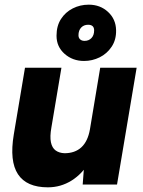

<svg xmlns="http://www.w3.org/2000/svg" viewBox="-20 -790 614 822"><path d="M334 0 341 -92 409 -500H565L481 0ZM43 -238 87 -500H243L200 -244ZM200 -244Q193 -205 198 -181Q203 -157 218 -146Q233 -135 256 -134Q301 -134 328.5 -159.5Q356 -185 365 -236L411 -235Q398 -156 365.5 -101Q333 -46 286.5 -17Q240 12 185 12Q94 12 57 -44Q20 -100 39 -214L44 -244ZM340 -529Q291 -529 256.5 -559.5Q222 -590 222 -637Q222 -679 241 -708.5Q260 -738 291.5 -754Q323 -770 360 -770Q409 -770 442.5 -739Q476 -708 477 -661Q478 -620 458 -590Q438 -560 406.5 -544.5Q375 -529 340 -529ZM342 -615Q360 -615 371.5 -627Q383 -639 383 -660Q383 -684 357 -684Q339 -684 327.5 -672Q316 -660 316 -639Q316 -628 323 -621.5Q330 -615 342 -615Z"/></svg>

Font: Figtree ExtraBold
Style: Italic
Weight: 800
Italic angle: -9.5°
Foundry: Erik Kennedy
Version: Version 2.001;gftools[0.9.30]